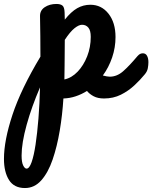

<svg xmlns="http://www.w3.org/2000/svg" viewBox="-139 -492 769 969"><path d="M386 5Q355 5 334 -6Q313 -17 300 -33Q273 -16 243 -6Q213 4 181 5Q176 87 162.5 167.5Q149 248 126.5 313.5Q104 379 69.5 418Q35 457 -13 457Q-68 457 -93.5 416.5Q-119 376 -119 310Q-119 217 -76 87Q-33 -43 65 -206Q65 -253 64.5 -310Q64 -367 63 -409Q62 -439 86.5 -455.5Q111 -472 146 -472Q166 -472 176 -464Q186 -456 187 -430Q187 -412 188 -393Q220 -433 250.5 -450.5Q281 -468 317 -468Q373 -468 408.5 -423Q444 -378 444 -305Q444 -252 427 -202Q410 -152 380 -111Q391 -108 400 -106.5Q409 -105 415 -105Q451 -105 482 -132Q513 -159 555 -209Q563 -218 569.5 -220.5Q576 -223 582 -223Q596 -223 603 -210.5Q610 -198 610 -178Q610 -164 607 -147.5Q604 -131 591 -116Q569 -89 539 -61Q509 -33 471 -14Q433 5 386 5ZM187 -162Q187 -127 186 -91Q223 -99 253 -130.5Q283 -162 301 -208Q319 -254 319 -306Q319 -338 307 -352.5Q295 -367 275 -367Q259 -367 237 -349.5Q215 -332 188 -291Q188 -258 187.5 -225.5Q187 -193 187 -162ZM-30 293Q-30 327 -22 343Q-14 359 -5 359Q9 359 20.5 326.5Q32 294 40.5 237.5Q49 181 55 106.5Q61 32 63 -51Q21 46 -4.5 138Q-30 230 -30 293Z"/></svg>

Font: Pacifico
Style: Regular
Weight: 400
Designer: Vernon Adams
Foundry: Vernon Adams
Version: Version 3.010; ttfautohint (v1.8.4.7-5d5b)